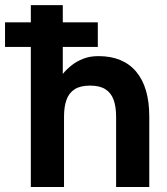

<svg xmlns="http://www.w3.org/2000/svg" viewBox="-20 -743 665 763"><path d="M368.7 -556.6V-654.3H0Q0 -643.1 0 -624.3Q0 -605.5 0 -586.7Q0 -567.9 0 -556.6ZM229.5 -722.7H102.5V0H234.4V-279.3Q234.4 -319.6 244.5 -347Q254.6 -374.5 277.3 -388.7Q300 -402.8 337.9 -402.8Q375.7 -402.8 398.4 -388.7Q421.1 -374.5 431.3 -347Q441.4 -319.6 441.4 -279.3V0H573.2V-279.3Q573.2 -396.5 521.1 -458.3Q469 -520 371.1 -520Q337.6 -520 311 -509.6Q284.4 -499.3 264.4 -483.3Q244.4 -467.3 229.5 -449.2Z"/></svg>

Font: Giphurs
Style: Regular
Weight: 400
Version: Version 2.010